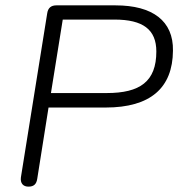

<svg xmlns="http://www.w3.org/2000/svg" viewBox="-20 -690 665 716"><path d="M86 6C106 6 116 -3 119 -24L161 -289H374C541 -289 624 -362 625 -501C627 -612 549 -670 411 -670H190C171 -670 159 -661 156 -640L58 -29C55 -7 66 6 86 6ZM378 -343H170L214 -617H407C513 -617 563 -580 563 -498C563 -386 502 -343 378 -343Z"/></svg>

Font: SN Pro Light
Style: Italic
Weight: 300
Italic angle: -8.99998°
Designer: Tobias Whetton
Foundry: Supernotes
Version: Version 1.001;Glyphs 3.2 (3249)